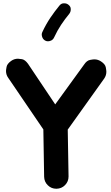

<svg xmlns="http://www.w3.org/2000/svg" viewBox="-20 -1074 678 1168"><path d="M324.2 74.2C344.2 73.7 361.8 66.4 376 51.8C390.1 37.1 397 20 397 0V-1.5L392.1 -285.6L614.3 -596.7C622.6 -608.9 627 -622.6 627 -637.7C627 -642.6 626 -651.4 623.5 -664.6C621.1 -677.2 611.8 -689 594.7 -700.2C582.5 -708.5 568.8 -712.9 553.7 -712.9C549.3 -712.9 540.5 -711.9 527.8 -709.5C514.6 -707 502.4 -697.8 491.2 -680.7L315.9 -439L150.4 -686C138.7 -702.1 126.5 -711.4 114.3 -713.9C102.1 -715.8 93.8 -716.8 89.4 -716.8C74.2 -716.8 60.1 -712.4 47.4 -703.1C31.2 -691.4 22 -679.2 20 -667C17.6 -654.8 16.6 -646.5 16.6 -642.1C16.6 -627 21 -612.8 30.3 -600.1L243.7 -286.6L248.5 1.5C249 21.5 256.3 39.1 271 53.2C285.6 67.4 302.7 74.2 322.8 74.2H324.2ZM396 -1045.4C389.2 -1050.8 381.3 -1053.7 372.1 -1053.7C368.7 -1053.7 354 -1056.2 340.8 -1039.1C304.2 -993.7 268.1 -945.3 237.3 -878.4C234.9 -873.5 233.9 -868.7 233.9 -863.8C233.9 -853.5 238.8 -834.5 256.8 -826.2C261.7 -823.7 266.6 -822.8 271.5 -822.8C281.7 -822.8 300.8 -827.1 309.1 -846.2C335.9 -904.3 365.2 -945.3 401.9 -990.7C407.2 -998 410.2 -1005.9 410.2 -1015.1C410.2 -1017.6 413.1 -1032.2 396 -1045.4Z"/></svg>

Font: Mikhak ExtraBold
Style: Regular
Weight: 800
Designer: Amin Abedi
Version: Version 3.2